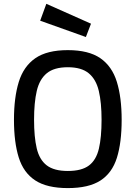

<svg xmlns="http://www.w3.org/2000/svg" viewBox="-20 -956 697 987"><path d="M328.6 10.9Q221.2 10.9 161 -28.7Q100.8 -68.2 76.3 -146.5Q51.8 -224.7 51.8 -340.1Q51.8 -454.7 76.5 -534.8Q101.2 -614.8 161.4 -656.6Q221.6 -698.3 328.6 -698.3Q435.6 -698.3 495.8 -656.8Q556 -615.2 580.7 -535.2Q605.4 -455.1 605.4 -340.1Q605.4 -222.9 580.9 -144.8Q556.4 -66.7 496.2 -27.9Q436 10.9 328.6 10.9ZM328.6 -77.1Q399.9 -77.1 437.3 -105.3Q474.7 -133.5 488.4 -191.9Q502.1 -250.2 502.1 -340.1Q502.1 -428.4 488 -488.2Q473.9 -548.1 436.3 -579.2Q398.8 -610.4 328.6 -610.4Q258.1 -610.4 220.5 -579.4Q182.9 -548.4 169 -488.6Q155.1 -428.8 155.1 -340.1Q155.1 -252 168.8 -193.5Q182.6 -135 220.1 -106.1Q257.7 -77.1 328.6 -77.1ZM421.5 -765.7 186.5 -849.6 218.2 -936.4 447.8 -834.2Z"/></svg>

Font: TitilliumWeb ExtraLight
Style: Regular
Weight: 400
Designer: Mohamed Gaber, Accademia di Belle Arti di Urbino and others
Foundry: Kief Type Foundry, Accademia di Belle Arti di Urbino and others
Version: Version 3.000; ttfautohint (v1.8.2)